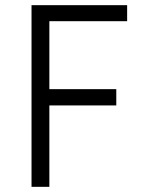

<svg xmlns="http://www.w3.org/2000/svg" viewBox="-20 -723 554 743"><path d="M472 -703V-641H171V-378H430V-315H171V0H102V-703Z"/></svg>

Font: Museo Sans Light
Style: Regular
Weight: 300
Designer: Jos Buivenga
Foundry: Jos Buivenga & Rosetta Type Foundry (extension, remastering)
Version: Version 3.600;PS 1.000;hotconv 1.0.88;makeotf.lib2.5.647800;